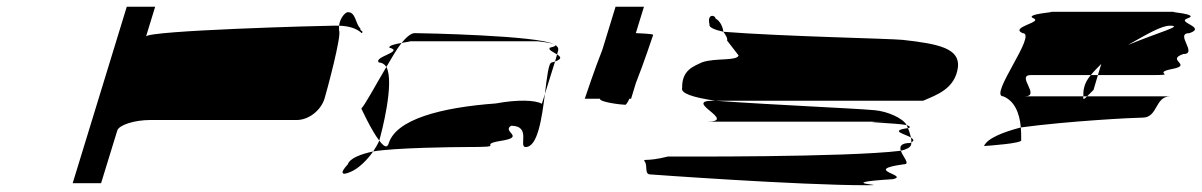

<svg xmlns="http://www.w3.org/2000/svg" viewBox="-20 -730 3555 568"><path d="M195 -188H279L327 -344C332 -360 377 -375 425 -375H858C893 -375 929 -403 940 -438C945 -454 992 -627 983 -640V-654H965C936 -654 418 -640 412 -622L439 -710H355ZM983 -654C1011 -653 1034 -647 1050 -632C1058 -638 1044 -638 1046 -646C1031 -660 1033 -694 1009 -694C1002 -694 986 -678 983 -654Z M1049 -409C1049 -409 1078 -345 1102 -314L1103 -318C1108 -335 1148 -486 1123 -532C1091 -478 1060 -420 1049 -409ZM1009 -244C983 -216 992 -210 1018 -222C1040 -231 1066 -256 1084 -282C1047 -274 1015 -262 1009 -244ZM1101 -545C1110 -545 1118 -540 1123 -532C1139 -559 1153 -584 1168 -603C1150 -600 1129 -595 1132 -589C1177 -577 1083 -562 1101 -545ZM1168 -603C1188 -607 1205 -608 1182 -608H1569C1566 -608 1607 -605 1619 -599C1574 -625 1227 -632 1207 -632C1196 -632 1183 -621 1168 -603ZM1084 -282C1148 -293 1323 -295 1359 -295C1488 -295 1388 -301 1460 -313C1538 -325 1463 -340 1492 -358C1553 -358 1513 -295 1535 -295C1571 -295 1583 -381 1592 -452L1583 -423C1564 -434 1512 -436 1447 -424C1284 -412 1152 -377 1130 -306C1125 -290 1115 -297 1102 -314C1098 -304 1091 -293 1084 -282ZM1607 -589C1600 -583 1617 -576 1628 -569L1631 -580C1633 -587 1630 -592 1623 -597C1625 -595 1621 -592 1607 -589ZM1619 -599C1620 -598 1622 -598 1623 -597C1622 -598 1621 -598 1619 -599ZM1612 -545C1603 -545 1598 -502 1592 -452L1622 -548ZM1622 -548C1644 -556 1639 -562 1628 -569Z M1755 -438C1752 -428 1819 -420 1830 -420C1832 -420 1837 -427 1842 -438H1847L1861 -484C1884 -542 1910 -620 1912 -626C1913 -628 1910 -630 1861 -632L1885 -710H1801L1762 -583C1739 -525 1712 -444 1710 -438Z M1888 -251C1896 -239 1886 -214 1904 -214C1904 -214 2340 -182 2544 -182C2624 -182 2431 -188 2622 -200C2672 -212 2528 -227 2654 -244C2674 -244 2651 -266 2645 -284C2481 -264 1971 -267 1956 -267C1890 -250 1880 -263 1888 -251ZM1998 -470C1993 -454 2029 -442 2096 -432H2711C2750 -449 2806 -467 2814 -532C2819 -586 2760 -600 2651 -612C2614 -616 2298 -622 2120 -636C2127 -626 2133 -617 2131 -610L2165 -566C2160 -549 2096 -559 2058 -546C2032 -534 1997 -523 1998 -470ZM2079 -658C2076 -649 2094 -642 2120 -636C2118 -652 2110 -668 2097 -675C2095 -687 2071 -689 2079 -658ZM2070 -370H2601C2491 -370 2635 -366 2662 -360C2651 -381 2604 -401 2567 -404C2500 -410 2278 -419 2096 -432H2089C1998 -432 2166 -370 2070 -370ZM2662 -360C2663 -357 2665 -354 2666 -351H2668C2675 -354 2671 -357 2662 -360ZM2645 -284C2662 -288 2673 -294 2675 -301C2676 -303 2676 -306 2676 -309C2675 -308 2674 -308 2673 -307C2644 -307 2641 -296 2645 -284ZM2666 -351C2608 -343 2660 -333 2675 -323C2673 -331 2670 -342 2666 -351ZM2675 -323C2676 -318 2676 -313 2676 -309C2686 -314 2682 -318 2675 -323Z M2891 -298C2905 -299 3008 -306 3001 -316C3001 -329 3001 -341 3000 -353C2947 -339 2901 -321 2891 -298ZM2948 -445C2980 -432 2996 -398 3000 -353C3141 -372 3334 -382 3360 -382C3406 -382 3396 -445 3442 -445H3196C3188 -437 3183 -433 3185 -445H3011C3061 -445 2984 -508 3030 -508H3207C3216 -519 3227 -530 3238 -541L3228 -508H3398C3461 -508 3387 -514 3448 -526C3510 -538 3428 -552 3480 -570C3526 -570 3453 -632 3499 -632C3551 -650 3457 -664 3494 -676C3532 -689 3427 -695 3455 -695H3087C3115 -695 3008 -689 3037 -676C3067 -664 2966 -650 3005 -632C3051 -632 2903 -445 2948 -445ZM3188 -474C3184 -460 3185 -451 3185 -445H3196L3215 -464L3228 -508H3207C3197 -496 3191 -485 3188 -474ZM3317 -597C3375 -630 3416 -654 3441 -654C3483 -654 3409 -635 3317 -597Z"/></svg>

Font: bitstorm
Style: maxextobl
Weight: 400
Version: Version 0.2